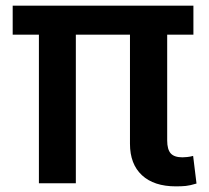

<svg xmlns="http://www.w3.org/2000/svg" viewBox="-20 -650 742 681"><path d="M441 -527H249V0H118V-527H25V-630H666V-527H573V-152Q573 -120 585.5 -106Q598 -92 627 -92Q633 -92 643.5 -93Q654 -94 665 -97L677 1Q654 8 639 9.5Q624 11 604 11Q526 11 483.5 -28.5Q441 -68 441 -140Z"/></svg>

Font: Mukta Vaani
Style: Bold
Weight: 700
Designer: Noopur Datye, Girish Dalvi, Yashodeep Gholap, Pallavi Karambelkar
Foundry: Ek Type
Version: Version 2.538;PS 1.000;hotconv 16.6.51;makeotf.lib2.5.65220;